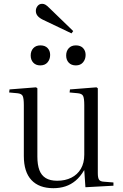

<svg xmlns="http://www.w3.org/2000/svg" viewBox="-20 -973 644 1007"><path d="M260 14Q185 14 145 -28.5Q105 -71 105 -155V-422Q105 -457 99 -469.5Q93 -482 71 -484L28 -488L30 -504L169 -515L176 -510V-152Q176 -109 186.5 -81Q197 -53 220 -39Q243 -25 280 -25Q322 -25 354 -41Q386 -57 404 -87.5Q422 -118 422 -162V-422Q422 -457 416 -469.5Q410 -482 388 -484L345 -488L347 -504L486 -515L493 -510V-65Q493 -40 499.5 -30.5Q506 -21 525 -20L575 -16V1L428 9L422 -80H421Q401 -46 376.5 -25.5Q352 -5 323 4.5Q294 14 260 14ZM355 -798 204 -870Q186 -879 177 -890Q168 -901 168 -916Q168 -930 177 -941.5Q186 -953 201 -953Q210 -953 218 -948.5Q226 -944 239 -931L364 -810ZM378 -630Q354 -630 340.5 -644.5Q327 -659 327 -682Q327 -705 340.5 -720Q354 -735 378 -735Q402 -735 415.5 -721Q429 -707 429 -685Q429 -662 415.5 -646Q402 -630 378 -630ZM191 -630Q168 -630 154.5 -644.5Q141 -659 141 -682Q141 -705 154.5 -720Q168 -735 192 -735Q216 -735 229.5 -721Q243 -707 243 -685Q243 -662 229.5 -646Q216 -630 191 -630Z"/></svg>

Font: Literata 60pt Light
Style: Regular
Weight: 300
Designer: Latin by Veronika Burian and Jose Scaglione. Greek by Irene Vlachou. Cyrillic by Vera Evstafieva.
Foundry: TypeTogether
Version: Version 3.103;gftools[0.9.29]